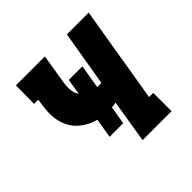

<svg xmlns="http://www.w3.org/2000/svg" viewBox="-139 -649 778 778"><g transform="rotate(-45 250.0 -260.0)"><path d="M257 0 287 -185Q281 -184 275 -183Q269 -182 263 -182L250 -104H172L186 -188Q163 -194 142.5 -205.5Q122 -217 106 -233.5Q90 -250 80.5 -271.5Q71 -293 68 -317Q65 -341 67.5 -365.5Q70 -390 74 -415H50L51 -520H217L197 -398Q193 -376 194 -354.5Q195 -333 207 -316L218 -384H296L279 -282H303L343 -520H468L399 -105H423V0Z"/></g></svg>

Font: Iosevka Curly Slab Extrabold
Style: Italic
Weight: 800
Italic angle: -9°
Monospace: yes
Designer: Belleve Invis
Foundry: Belleve Invis
Version: Version 22.1.2; ttfautohint (v1.8.4)